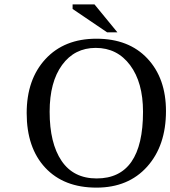

<svg xmlns="http://www.w3.org/2000/svg" viewBox="-20 -846 779 878"><path d="M739 -338Q739 -180 653 -84Q567 12 421 12Q272 12 187 -79Q102 -170 102 -329Q102 -483 188 -576Q274 -669 421 -669Q569 -669 654 -578.5Q739 -488 739 -338ZM634 -335Q634 -469 575 -548Q516 -627 418 -627Q321 -627 264 -549Q207 -471 207 -335Q207 -191 261.5 -110.5Q316 -30 422 -30Q634 -30 634 -335ZM412 -826 517 -698H470L312 -805V-826Z"/></svg>

Font: myMathFont
Style: Regular
Weight: 400
Designer: Ross Mills, John Hudson & Paul Hanslow, Tiro Typeworks Ltd; with prior portions MicroPress Inc., and Coen Hoffman. Math 
Foundry: Tiro Typeworks Ltd
Version: Version 2.13 b171